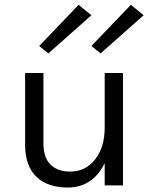

<svg xmlns="http://www.w3.org/2000/svg" viewBox="-20 -790 646 818"><path d="M267 9Q215 9 174.2 -10Q133.5 -29 110.2 -69.5Q87 -110 87 -175V-479H165V-181Q165 -118 195.5 -88.5Q226 -59 278 -59Q345 -59 385.5 -111.2Q426 -163.5 426 -246V-479H504V0H426V-95.5Q403 -46 363 -18.5Q323 9 267 9ZM186 -562.5 147 -594 315 -769.5 369.5 -725ZM408.5 -562.5 369.5 -594 537.5 -769.5 592 -725Z"/></svg>

Font: Betina Sans
Style: Regular
Weight: 400
Designer: Jonathan Pinhorn (font) & Cristiano Sobral (main changes)
Version: Version 2.001;April 28, 2021;FontCreator 13.0.0.2655 32-bit;